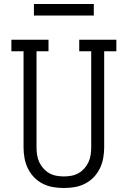

<svg xmlns="http://www.w3.org/2000/svg" viewBox="-20 -934 640 962"><path d="M300 8Q273 8 246 3.5Q219 -1 194.5 -13.5Q170 -26 151 -45.5Q132 -65 120 -89.5Q108 -114 103 -141Q98 -168 98 -195V-677H37V-735H223V-677H163V-195Q163 -176 166 -157Q169 -138 177 -121Q185 -104 197.5 -90Q210 -76 226.5 -66.5Q243 -57 262 -53.5Q281 -50 300 -50Q319 -50 338 -53.5Q357 -57 373.5 -66.5Q390 -76 402.5 -90Q415 -104 423 -121Q431 -138 434 -157Q437 -176 437 -195V-677H377V-735H563V-677H502V-195Q502 -168 497 -141Q492 -114 480 -89.5Q468 -65 449 -45.5Q430 -26 405.5 -13.5Q381 -1 354 3.5Q327 8 300 8ZM150 -856V-914H450V-856Z"/></svg>

Font: Iosevka Curly Slab LtEx
Style: Regular
Weight: 300
Width: 7
Monospace: yes
Designer: Belleve Invis
Foundry: Belleve Invis
Version: Version 11.1.0; ttfautohint (v1.8.3)